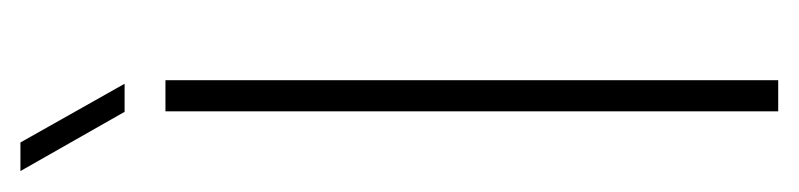

<svg xmlns="http://www.w3.org/2000/svg" viewBox="-317 -465 782 188"><g transform="rotate(-90 74.0 -371.0)"><path d="M59 0V-600H89.5V0ZM58.5 -640 0.5 -742H28.5L86 -640Z"/></g></svg>

Font: Big Shoulders Stencil Display ExtraLight
Style: Regular
Weight: 250
Designer: Patric King
Foundry: XO Type Co
Version: Version 2.001